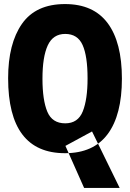

<svg xmlns="http://www.w3.org/2000/svg" viewBox="-20 -745 640 945"><path d="M394 180 302 -27 433 -98 569 180ZM300 9Q440 9 510 -85Q580 -179 580 -358Q580 -537 510 -631Q440 -725 300 -725Q156 -725 88 -627.5Q20 -530 20 -360Q20 9 300 9ZM301 -138Q237 -138 213 -195Q189 -252 189 -358Q189 -465 215 -521.5Q241 -578 301 -578Q362 -578 386.5 -523.5Q411 -469 411 -359Q411 -256 387.5 -197Q364 -138 301 -138Z"/></svg>

Font: Noto Sans Mono Extra
Style: Regular
Weight: 800
Designer: Monotype Design Team
Foundry: Monotype Imaging Inc.
Version: Version 1.900